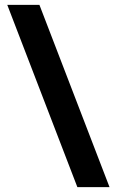

<svg xmlns="http://www.w3.org/2000/svg" viewBox="-20 -603 483 794"><path d="M300 171 10 -583H143L433 171Z"/></svg>

Font: Rokkitt ExtraBold
Style: Regular
Weight: 800
Version: Version 3.103